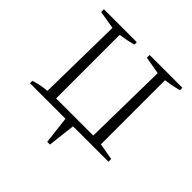

<svg xmlns="http://www.w3.org/2000/svg" viewBox="-208 -827 1188 1188"><g transform="rotate(45 386.0 -233.0)"><path d="M41 0V-21Q69 -30 96.5 -35.5Q124 -41 151 -43L160 -603L41 -623V-647H329V-626Q305 -619 278 -613.5Q251 -608 222 -604V-48H547L556 -603L441 -623V-647H728V-626Q704 -619 676.5 -613.5Q649 -608 619 -604V-43L728 -24V0H418L397 181H373L352 0Z"/></g></svg>

Font: Piazzolla Light
Style: Regular
Weight: 300
Designer: Juan Pablo del Peral
Foundry: Huerta Tipografica
Version: Version 1.330